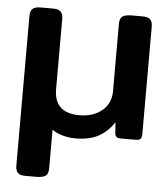

<svg xmlns="http://www.w3.org/2000/svg" viewBox="-49 -525 653 746"><g transform="rotate(5 277.5 -151.5)"><path d="M39 140V-443Q39 -463 48.5 -471.5Q58 -480 80 -480H129Q149 -480 158 -471Q167 -462 167 -443V-169Q167 -76 266 -76Q320 -76 354 -104.5Q388 -133 388 -180V-443Q388 -464 398.5 -472Q409 -480 436 -480H478Q499 -480 507.5 -471Q516 -462 516 -443V-27Q516 -11 511 -5.5Q506 0 490 0H433Q422 0 417 -4.5Q412 -9 411 -19L408 -61Q384 -24 348.5 -4.5Q313 15 258 15Q232 15 207.5 8Q183 1 167 -11V140Q167 161 156.5 169Q146 177 119 177H76Q56 177 47.5 168Q39 159 39 140Z"/></g></svg>

Font: Mitr
Style: Regular
Weight: 400
Designer: Thanarat Vachiruckul
Foundry: Cadson Demak
Version: Version 1.003